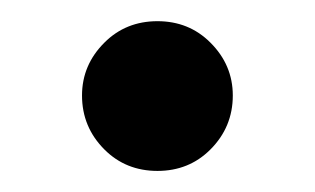

<svg xmlns="http://www.w3.org/2000/svg" viewBox="-20 -156 302 184"><path d="M203.1 -64.5Q203.1 -93.8 181.6 -115.2Q161.1 -135.7 130.9 -135.7Q100.6 -135.7 80.1 -115.2Q58.6 -93.8 58.6 -64.5Q58.6 -34.2 80.1 -12.7Q100.6 7.8 130.9 7.8Q161.1 7.8 181.6 -12.7Q203.1 -34.2 203.1 -64.5Z"/></svg>

Font: DaxlinePro-Medium
Style: Medium
Weight: 400
Designer: Hans Reichel
Version: Version 7.502; 2006